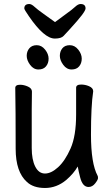

<svg xmlns="http://www.w3.org/2000/svg" viewBox="-20 -912 540 956"><path d="M253 -720Q200 -720 124 -831Q101 -864 101 -870Q101 -892 126 -892Q137 -892 152 -878Q167 -864 197 -843Q227 -822 254 -802Q280 -822 309.5 -843Q339 -864 354 -878Q369 -892 381 -892Q406 -892 406 -870Q406 -861 388 -837Q370 -813 327 -766Q309 -747 297 -733.5Q285 -720 253 -720ZM369.5 -665Q387 -643 387 -620Q387 -597 374 -581.5Q361 -566 336.5 -566Q312 -566 295 -589Q278 -612 278 -634Q278 -656 290.5 -671.5Q303 -687 327.5 -687Q352 -687 369.5 -665ZM204.5 -665Q222 -643 222 -620Q222 -597 209 -581.5Q196 -566 171.5 -566Q147 -566 130 -589Q113 -612 113 -634Q113 -656 126 -671.5Q139 -687 163 -687Q187 -687 204.5 -665ZM114 -6Q58 -56 58 -171Q58 -368 56 -474Q56 -490 80 -490Q99 -490 119 -481Q139 -472 139 -456L138 -368V-175Q138 -117 155.5 -82.5Q173 -48 204 -48Q235 -48 269.5 -79.5Q304 -111 331.5 -173Q359 -235 359 -342V-475Q359 -491 384 -491Q404 -491 423 -483Q444 -474 444 -458Q444 -458 444 -457Q433 -385 433 -241.5Q433 -98 466 -37Q468 -34 468 -25.5Q468 -17 454 1Q440 19 421 19Q391 19 379 -29Q371 -60 367 -83Q347 -48 310 -16Q262 24 204 24Q146 24 114 -6Z"/></svg>

Font: Moon Stars Kai HW
Style: Bold
Weight: 700
Designer: GuiWonder
Version: Version 1.101